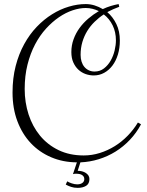

<svg xmlns="http://www.w3.org/2000/svg" viewBox="-20 -721 716 934"><path d="M560.1 -688Q544.9 -682.6 530.3 -676Q515.6 -669.4 502 -662.1Q529.3 -638.7 546.1 -604Q563 -569.3 563 -523.9Q563 -486.8 553.5 -455.6Q543.9 -424.3 526.9 -401.9Q509.8 -379.4 486.6 -366.7Q463.4 -354 436 -354Q416 -354 396.5 -360.8Q377 -367.7 361.6 -381.8Q346.2 -396 336.7 -417.2Q327.1 -438.5 327.1 -467.8Q327.1 -500.5 337.9 -530Q348.6 -559.6 366.9 -584.7Q385.3 -609.9 409.7 -630.6Q434.1 -651.4 460.9 -667Q446.8 -673.8 430.4 -678Q414.1 -682.1 397 -682.1Q367.2 -682.1 333.5 -670.9Q299.8 -659.7 266.8 -637.2Q233.9 -614.7 203.9 -581.8Q173.8 -548.8 150.6 -504.9Q127.4 -460.9 113.8 -406.7Q100.1 -352.5 100.1 -288.1Q100.1 -222.7 119.1 -164.1Q138.2 -105.5 174.8 -61Q211.4 -16.6 264.9 9.3Q318.4 35.2 387.2 35.2Q427.2 35.2 465.6 23.2Q503.9 11.2 538.1 -10Q572.3 -31.2 601.1 -60.8Q629.9 -90.3 650.9 -125L666 -116.2Q643.6 -74.2 611.8 -40.8Q580.1 -7.3 542 16.4Q503.9 40 460.4 53.5Q417 66.9 371.1 68.8L357.9 109.9Q368.7 109.9 379.2 112.5Q389.6 115.2 397.5 120.4Q405.3 125.5 410.2 132.8Q415 140.1 415 149.9Q415 172.9 398.9 182.9Q382.8 192.9 357.9 192.9Q339.8 192.9 325.4 188Q311 183.1 299.8 176.8L307.1 161.1Q315.4 166.5 329.3 171.1Q343.3 175.8 356 175.8Q371.1 175.8 380.6 168.9Q390.1 162.1 390.1 149.9Q390.1 142.1 386.2 137Q382.3 131.8 376.5 128.9Q370.6 126 364 125Q357.4 124 352.1 124Q347.7 124 343.5 124.3Q339.4 124.5 335 126L354 68.8Q286.1 68.4 228.8 43.9Q171.4 19.5 129.6 -24.9Q87.9 -69.3 64.5 -131.6Q41 -193.8 41 -271Q41 -340.8 56.2 -399.7Q71.3 -458.5 97.7 -506.3Q124 -554.2 158.9 -590.6Q193.8 -627 233.4 -651.6Q272.9 -676.3 314.9 -688.7Q356.9 -701.2 397 -701.2Q418.9 -701.2 440.2 -694.6Q461.4 -688 480 -676.8Q499.5 -686 519 -691.9Q538.6 -697.8 557.1 -701.2ZM543.9 -524.9Q543.9 -564.9 528.1 -597.4Q512.2 -629.9 484.9 -650.9Q460.9 -635.3 440.2 -615Q419.4 -594.7 404.3 -570.1Q389.2 -545.4 380.6 -516.4Q372.1 -487.3 372.1 -454.1Q372.1 -436.5 376.7 -421.6Q381.3 -406.7 390.1 -396Q398.9 -385.3 411.6 -379.2Q424.3 -373 439.9 -373Q466.3 -373 485.8 -388.2Q505.4 -403.3 518.3 -426Q531.2 -448.7 537.6 -475.3Q543.9 -502 543.9 -524.9Z"/></svg>

Font: Clicker Script
Style: Regular
Weight: 400
Designer: Astigmatic (AOETI)
Foundry: Astigmatic (AOETI)
Version: Version 1.000